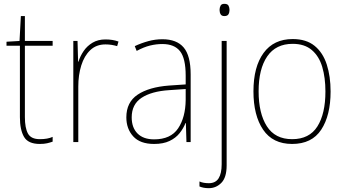

<svg xmlns="http://www.w3.org/2000/svg" viewBox="-20 -835 1802 1003"><path d="M188 -108Q209 -108 225.5 -111Q242 -114 255 -120V-95Q241 -90 225.5 -86.5Q210 -83 188 -83Q127 -83 105.5 -120Q84 -157 84 -223V-596H14V-617L82 -621L89 -751H110V-621H255V-596H110V-223Q110 -167 126 -137.5Q142 -108 188 -108Z M531 -629Q569 -629 599 -618L592 -594Q578 -598 563.5 -600.5Q549 -603 531 -603Q483 -603 451.5 -573Q420 -543 404.5 -493Q389 -443 389 -383V-93H363V-621H385L388 -513H390Q399 -542 417 -568.5Q435 -595 463.5 -612Q492 -629 531 -629Z M828 -630Q903 -630 939.5 -587Q976 -544 976 -446V-93H954L951 -192H949Q938 -164 918 -139Q898 -114 865.5 -98.5Q833 -83 785 -83Q712 -83 676 -122.5Q640 -162 640 -222Q640 -301 699 -340.5Q758 -380 862 -388L950 -394V-440Q950 -530 920.5 -567.5Q891 -605 828 -605Q796 -605 763.5 -597Q731 -589 694 -569L684 -594Q718 -610 754.5 -620Q791 -630 828 -630ZM863 -364Q771 -358 719.5 -324Q668 -290 668 -222Q668 -168 698.5 -137.5Q729 -107 785 -107Q872 -107 910.5 -164.5Q949 -222 950 -313V-370Z M1127 -783Q1127 -795 1132 -805Q1137 -815 1152 -815Q1169 -815 1174 -805Q1179 -795 1179 -783Q1179 -770 1173.5 -760.5Q1168 -751 1152 -751Q1138 -751 1132.5 -760.5Q1127 -770 1127 -783ZM1071 148Q1055 148 1043 145.5Q1031 143 1022 139V113Q1033 118 1045.5 120Q1058 122 1071 122Q1106 122 1122 96.5Q1138 71 1138 23V-621H1164V29Q1164 92 1136.5 120Q1109 148 1071 148Z M1707 -357Q1707 -232 1658 -157.5Q1609 -83 1506 -83Q1405 -83 1354.5 -157.5Q1304 -232 1304 -358Q1304 -486 1357 -558.5Q1410 -631 1509 -631Q1580 -631 1623.5 -595.5Q1667 -560 1687 -498Q1707 -436 1707 -357ZM1331 -358Q1331 -243 1374 -175.5Q1417 -108 1506 -108Q1596 -108 1638 -174.5Q1680 -241 1680 -357Q1680 -429 1663.5 -485Q1647 -541 1609 -573.5Q1571 -606 1509 -606Q1421 -606 1376 -540.5Q1331 -475 1331 -358Z"/></svg>

Font: Noto Sans Telugu UI SemiCondensed Thin
Style: Regular
Weight: 100
Width: 4
Designer: Jelle Bosma - Monotype Design Team
Foundry: Monotype Imaging Inc.
Version: Version 2.005; ttfautohint (v1.8.4.7-5d5b)